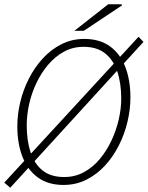

<svg xmlns="http://www.w3.org/2000/svg" viewBox="-20 -853 691 898"><path d="M28 25 0 1 628 -681 651 -657ZM277 12Q205 12 157 -23Q109 -58 85 -120Q61 -182 61 -262Q61 -317 74.5 -374.5Q88 -432 115 -485Q142 -538 180 -579.5Q218 -621 267 -646Q316 -671 374 -671Q446 -671 494 -636.5Q542 -602 566 -540Q590 -478 590 -397Q590 -342 576.5 -284.5Q563 -227 536.5 -174Q510 -121 472 -79.5Q434 -38 385 -13Q336 12 277 12ZM280 -25Q331 -25 373 -48Q415 -71 447 -109.5Q479 -148 501.5 -196Q524 -244 535.5 -294.5Q547 -345 547 -392Q547 -464 528.5 -518.5Q510 -573 471.5 -603.5Q433 -634 371 -634Q320 -634 278.5 -611Q237 -588 204.5 -549.5Q172 -511 149.5 -463Q127 -415 116 -364.5Q105 -314 105 -267Q105 -195 123 -140.5Q141 -86 179.5 -55.5Q218 -25 280 -25ZM328 -709 486 -833H548L551 -828L372 -709Z"/></svg>

Font: Source Sans 3 ExtraLight Light
Style: Italic
Weight: 300
Italic angle: -11°
Version: Version 3.052;hotconv 1.1.0;makeotfexe 2.6.0